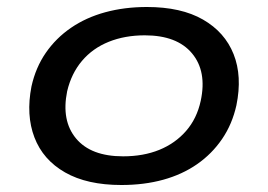

<svg xmlns="http://www.w3.org/2000/svg" viewBox="-20 -520 766 549"><path d="M327 9Q229 9 166 -27Q103 -63 78.5 -127Q54 -191 70 -273Q82 -327 111 -369Q140 -411 183 -440.5Q226 -470 281 -485Q336 -500 400 -500Q498 -500 560.5 -464Q623 -428 648 -365Q673 -302 656 -219Q644 -165 615 -122.5Q586 -80 543.5 -50.5Q501 -21 446.5 -6Q392 9 327 9ZM332 -73Q390 -73 435.5 -91.5Q481 -110 512 -145.5Q543 -181 554 -232Q572 -316 529 -367.5Q486 -419 394 -419Q337 -419 291 -400.5Q245 -382 214.5 -346Q184 -310 172 -259Q155 -175 197.5 -124Q240 -73 332 -73Z"/></svg>

Font: Nunito Sans 10pt Expanded Medium
Style: Italic
Weight: 500
Width: 7
Italic angle: -9°
Designer: Vernon Adams
Foundry: Vernon Adams
Version: Version 3.101;gftools[0.9.27]